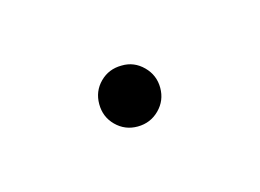

<svg xmlns="http://www.w3.org/2000/svg" viewBox="-24 -768 1049 776"><g transform="rotate(30 500.0 -380.0)"><path d="M500 -252Q448 -252 410 -290Q372 -328 372 -380Q372 -432 410 -470Q446 -508 500 -508Q553 -508 590.5 -470.5Q628 -433 628 -380.5Q628 -328 590.5 -290Q553 -252 500 -252Z"/></g></svg>

Font: GenSenRounded2 TW B
Style: Regular
Weight: 700
Version: Version 2.000;PS 2;hotconv 16.6.51;makeotf.lib2.5.65220 DEVE